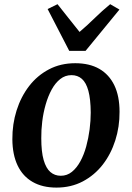

<svg xmlns="http://www.w3.org/2000/svg" viewBox="-20 -860 614 893"><path d="M330 -566Q396 -566 441.8 -539.8Q487.5 -513.5 511.8 -463.2Q536 -413 536 -340Q536.5 -270.5 516.2 -207Q496 -143.5 457.8 -94.2Q419.5 -45 365 -16.2Q310.5 12.5 242.5 12.5Q177.5 12.5 131.8 -13.8Q86 -40 62 -90.2Q38 -140.5 37.5 -212Q37 -282.5 57.2 -346.5Q77.5 -410.5 115.5 -459.8Q153.5 -509 207.8 -537.5Q262 -566 330 -566ZM312.5 -510.5Q283 -510.5 260 -492.2Q237 -474 220.2 -443.2Q203.5 -412.5 192.5 -374.2Q181.5 -336 176.5 -295.2Q171.5 -254.5 172 -217Q172 -154 183 -115.8Q194 -77.5 214.2 -60Q234.5 -42.5 262.5 -42.5Q292 -42.5 314.5 -60.8Q337 -79 353.8 -109.8Q370.5 -140.5 381 -179Q391.5 -217.5 396.8 -258.2Q402 -299 402 -336.5Q401.5 -399.5 391 -437.8Q380.5 -476 360.8 -493.2Q341 -510.5 312.5 -510.5ZM302 -623.5 201.5 -818 247.5 -840.5Q272.5 -809.5 298 -776.8Q323.5 -744 350 -711.5Q387.5 -743.5 420.8 -776.2Q454 -809 492.5 -840.5L535.5 -815.5L378 -623.5Z"/></svg>

Font: Merriweather 24pt SemiBold
Style: Italic
Weight: 600
Italic angle: -7.8°
Version: Version 2.101